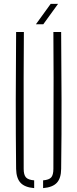

<svg xmlns="http://www.w3.org/2000/svg" viewBox="-20 -965 398 989"><path d="M63 -95Q61 -274.5 61.2 -447.8Q61.5 -621 63 -800H103Q102 -680.5 101.8 -564Q101.5 -447.5 101.8 -331Q102 -214.5 102 -95Q102 -64.5 113.5 -51.5Q125 -38.5 156 -36V4Q107.5 0 85.8 -23.5Q64 -47 63 -95ZM202 4V-36Q233 -38.5 244 -51.5Q255 -64.5 255 -95Q255 -214.5 255.5 -331Q256 -447.5 256 -564Q256 -680.5 255 -800H295Q296.5 -621 297 -447.8Q297.5 -274.5 295 -95Q294.5 -47 272.8 -23.5Q251 0 202 4ZM165 -840 241 -945H279L203 -840Z"/></svg>

Font: Big Shoulders Stencil Text SC Thin
Style: Regular
Weight: 100
Designer: Patric King
Foundry: XO Type Co
Version: Version 2.001